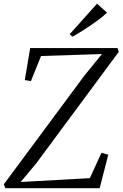

<svg xmlns="http://www.w3.org/2000/svg" viewBox="-27 -998 650 1018"><path d="M1.5 0 -7 -20.5 420 -596.5 513.5 -711.5 190.5 -701 137 -568 104.5 -573.5 133 -743H596L603 -723.5L166 -133L82.5 -33L449.5 -53.5L511 -188L547 -177.5L501.5 0ZM357.5 -803.5 342.5 -816.5 487.5 -978.5 540.5 -931Q519 -910.5 489 -888.5Q459 -866.5 425 -844.5Q391 -822.5 357.5 -803.5Z"/></svg>

Font: Merriweather 120pt Light
Style: Italic
Weight: 300
Italic angle: -7.8°
Version: Version 2.101